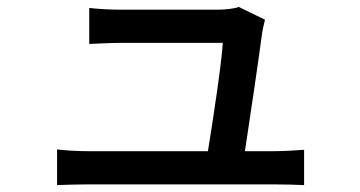

<svg xmlns="http://www.w3.org/2000/svg" viewBox="-20 -533 1040 555"><path d="M688 -96C702 -189 730 -376 738 -440C740 -450 743 -465 746 -476L670 -513C660 -508 628 -505 610 -505H326C301 -505 263 -507 238 -510V-406C265 -407 297 -409 327 -409H624C621 -353 595 -181 581 -96H235C203 -96 171 -98 145 -101V2C179 1 202 0 235 0H774C798 0 840 1 859 2V-100C836 -98 795 -96 772 -96Z"/></svg>

Font: Noto Sans CJK JP Medium
Style: Regular
Weight: 500
Designer: Ryoko NISHIZUKA (kana & ideographs); Paul D. Hunt (Latin, Greek & Cyrillic); Wenlong ZHANG (bopomofo); Sandoll Communica
Foundry: Adobe Systems Incorporated
Version: Version 1.004;PS 1.004;hotconv 1.0.82;makeotf.lib2.5.63406